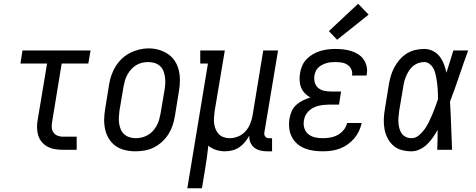

<svg xmlns="http://www.w3.org/2000/svg" viewBox="-20 -799 2540 1024"><path d="M315 0Q294 0 273 -3.5Q252 -7 234 -16.5Q216 -26 203 -41.5Q190 -57 184 -76.5Q178 -96 177.5 -117.5Q177 -139 181 -160L231 -460H89L100 -530H463L451 -460H309L258 -149Q255 -134 256 -119Q257 -104 265 -92.5Q273 -81 286.5 -75.5Q300 -70 315 -70H389V0Z M702 8Q674 8 646.5 1.5Q619 -5 597.5 -20Q576 -35 561.5 -58Q547 -81 541 -107.5Q535 -134 535.5 -162.5Q536 -191 541 -219L562 -349Q566 -374 574.5 -398.5Q583 -423 597 -445.5Q611 -468 630.5 -486.5Q650 -505 674 -517Q698 -529 723 -535Q748 -541 773 -541Q802 -541 828.5 -533Q855 -525 877 -510Q899 -495 913.5 -472Q928 -449 934 -422.5Q940 -396 939.5 -367.5Q939 -339 934 -311L913 -181Q909 -156 901 -131.5Q893 -107 879 -84.5Q865 -62 845 -43.5Q825 -25 801.5 -13Q778 -1 752.5 3.5Q727 8 702 8ZM704 -62Q720 -62 736.5 -66Q753 -70 768 -78.5Q783 -87 795 -100Q807 -113 815.5 -128.5Q824 -144 828.5 -160Q833 -176 836 -192L858 -322Q861 -339 861.5 -356.5Q862 -374 859.5 -390.5Q857 -407 850.5 -422.5Q844 -438 831.5 -448.5Q819 -459 803 -463.5Q787 -468 769 -468Q753 -468 736.5 -464Q720 -460 705.5 -451Q691 -442 679.5 -429Q668 -416 659.5 -401Q651 -386 646.5 -370Q642 -354 639 -338L617 -208Q615 -191 614 -173.5Q613 -156 615.5 -139.5Q618 -123 624.5 -108Q631 -93 643 -82.5Q655 -72 671 -67Q687 -62 704 -62Z M979 205 1089 -460H1048V-530H1179L1125 -208Q1123 -191 1121.5 -174Q1120 -157 1122 -141Q1124 -125 1130 -110Q1136 -95 1146.5 -84Q1157 -73 1172.5 -67.5Q1188 -62 1204 -62Q1227 -62 1249.5 -71Q1272 -80 1288.5 -98Q1305 -116 1314 -138Q1323 -160 1327 -183L1384 -530H1463L1390 -93Q1389 -87 1390 -81Q1391 -75 1394.5 -70.5Q1398 -66 1404 -64Q1410 -62 1416 -62H1431V8H1404Q1386 8 1367.5 3.5Q1349 -1 1335.5 -12Q1322 -23 1315 -40Q1308 -57 1310 -76Q1300 -58 1286.5 -41.5Q1273 -25 1256 -13.5Q1239 -2 1219 3Q1199 8 1180 8Q1155 8 1132 0.5Q1109 -7 1091 -22Q1088 9 1083.5 40Q1079 71 1074 102L1057 205Z M1702 8Q1676 8 1651.5 4.5Q1627 1 1604.5 -8Q1582 -17 1564.5 -32.5Q1547 -48 1536 -69.5Q1525 -91 1522.5 -116Q1520 -141 1524 -166Q1527 -186 1535.5 -205.5Q1544 -225 1560 -239.5Q1576 -254 1595.5 -263.5Q1615 -273 1635 -279Q1619 -288 1606 -301.5Q1593 -315 1586 -332Q1579 -349 1578 -369Q1577 -389 1580 -408Q1583 -428 1591.5 -448Q1600 -468 1615 -483.5Q1630 -499 1649 -510Q1668 -521 1688 -527Q1708 -533 1728.5 -535.5Q1749 -538 1769 -538Q1790 -538 1811.5 -535.5Q1833 -533 1852.5 -527Q1872 -521 1889.5 -510Q1907 -499 1918.5 -483Q1930 -467 1935 -446.5Q1940 -426 1936 -404Q1936 -402 1935.5 -400Q1935 -398 1935 -396H1857Q1857 -397 1857 -398Q1857 -399 1858 -400Q1860 -417 1852.5 -431.5Q1845 -446 1831.5 -454.5Q1818 -463 1801.5 -465.5Q1785 -468 1769 -468Q1757 -468 1745 -467Q1733 -466 1721.5 -462.5Q1710 -459 1699 -453.5Q1688 -448 1678.5 -439.5Q1669 -431 1664 -419.5Q1659 -408 1657 -396Q1654 -378 1658.5 -360Q1663 -342 1676.5 -330.5Q1690 -319 1708 -315Q1726 -311 1745 -311H1799L1788 -241H1734Q1720 -241 1706 -239.5Q1692 -238 1678 -234.5Q1664 -231 1651 -224.5Q1638 -218 1627 -207.5Q1616 -197 1609.5 -184Q1603 -171 1601 -157Q1597 -136 1603 -116Q1609 -96 1624.5 -83.5Q1640 -71 1660 -66.5Q1680 -62 1702 -62Q1721 -62 1741.5 -65.5Q1762 -69 1780.5 -79Q1799 -89 1813 -106Q1827 -123 1831 -143H1909Q1904 -120 1894 -99Q1884 -78 1868.5 -60Q1853 -42 1833 -28Q1813 -14 1791 -6Q1769 2 1746.5 5Q1724 8 1702 8ZM1778 -587 1734 -633 1890 -779 1946 -721Z M2175 8Q2148 8 2122 1Q2096 -6 2077 -23Q2058 -40 2046.5 -63Q2035 -86 2030.5 -111.5Q2026 -137 2027 -164.5Q2028 -192 2033 -219L2054 -349Q2058 -373 2065 -396Q2072 -419 2083.5 -440.5Q2095 -462 2112 -481.5Q2129 -501 2150 -514Q2171 -527 2195 -532.5Q2219 -538 2243 -538Q2267 -538 2289 -527Q2311 -516 2325 -497.5Q2339 -479 2347.5 -457Q2356 -435 2361 -411Q2370 -441 2379.5 -470.5Q2389 -500 2398 -530H2477Q2452 -462 2429 -393.5Q2406 -325 2380 -257Q2384 -193 2386 -128.5Q2388 -64 2391 0H2312Q2313 -27 2313.5 -53.5Q2314 -80 2314 -107Q2303 -86 2289 -66Q2275 -46 2258 -29.5Q2241 -13 2219 -2.5Q2197 8 2175 8ZM2175 -62Q2196 -62 2214 -77Q2232 -92 2245 -110.5Q2258 -129 2267.5 -148.5Q2277 -168 2285.5 -188.5Q2294 -209 2301.5 -229Q2309 -249 2316 -270Q2316 -285 2315.5 -299.5Q2315 -314 2314 -328.5Q2313 -343 2311 -357.5Q2309 -372 2306.5 -386Q2304 -400 2300 -414Q2296 -428 2288.5 -439.5Q2281 -451 2269 -459.5Q2257 -468 2243 -468Q2227 -468 2212 -463Q2197 -458 2184.5 -448Q2172 -438 2163 -424.5Q2154 -411 2147.5 -396.5Q2141 -382 2137 -367.5Q2133 -353 2131 -338L2109 -208Q2107 -192 2105.5 -176Q2104 -160 2105 -144.5Q2106 -129 2110 -114Q2114 -99 2122.5 -87Q2131 -75 2145 -68.5Q2159 -62 2175 -62Z"/></svg>

Font: Iosevka Slab Oblique
Style: Regular
Weight: 400
Italic angle: -9°
Monospace: yes
Designer: Belleve Invis
Foundry: Belleve Invis
Version: Version 11.1.1; ttfautohint (v1.8.3)